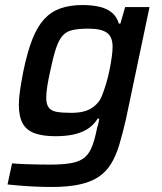

<svg xmlns="http://www.w3.org/2000/svg" viewBox="-20 -538 645 764"><path d="M186 206Q154 206 120.5 204.5Q87 203 58 200.5Q29 198 10 196L28 112Q50 114 76 115Q102 116 129 116.5Q156 117 179 117Q233 117 266 110.5Q299 104 317.5 88Q336 72 347 43Q358 14 367 -32Q370 -40 372 -49Q374 -58 375 -66H369Q351 -38 325.5 -23Q300 -8 269 -2Q238 4 201 4Q151 4 118.5 -7.5Q86 -19 70.5 -46.5Q55 -74 55 -121Q55 -147 60 -180.5Q65 -214 73 -255Q89 -332 109 -382.5Q129 -433 156.5 -462.5Q184 -492 221.5 -505Q259 -518 310 -518Q342 -518 371.5 -512Q401 -506 422.5 -490Q444 -474 453 -444H459L478 -510H575L481 -63Q468 -6 454.5 38.5Q441 83 421.5 114.5Q402 146 372 166Q342 186 296.5 196Q251 206 186 206ZM262 -89Q290 -89 309.5 -93.5Q329 -98 344 -107.5Q359 -117 370 -130Q379 -140 387 -160.5Q395 -181 402.5 -206Q410 -231 415.5 -258Q421 -285 424.5 -309.5Q428 -334 428 -352Q428 -392 405 -408Q382 -424 333 -424Q294 -424 269 -418.5Q244 -413 229 -396Q214 -379 203 -346Q192 -313 180 -256Q172 -220 168 -194Q164 -168 164 -149Q164 -124 173.5 -110.5Q183 -97 205 -93Q227 -89 262 -89Z"/></svg>

Font: Saira Thin Medium
Style: Italic
Weight: 500
Italic angle: -12°
Version: Version 1.101